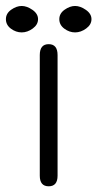

<svg xmlns="http://www.w3.org/2000/svg" viewBox="-64 -617 331 653"><path d="M46.4 -583.5Q65.4 -570.3 65.4 -551.8Q65.4 -533.2 47.4 -520Q29.3 -506.8 9.8 -506.8Q-9.8 -506.8 -26.9 -519.5Q-43.9 -532.2 -43.9 -551.8Q-43.9 -571.3 -25.9 -584Q-7.8 -596.7 9.8 -596.7Q27.3 -596.7 46.4 -583.5ZM228 -583.5Q247.1 -570.3 247.1 -551.8Q247.1 -533.2 229 -520Q210.9 -506.8 191.4 -506.8Q171.9 -506.8 154.8 -519.5Q137.7 -532.2 137.7 -551.8Q137.7 -571.3 155.8 -584Q173.8 -596.7 191.4 -596.7Q209 -596.7 228 -583.5ZM71.3 -19.5V-429.7Q71.3 -466.8 101.6 -466.8Q131.8 -466.8 131.8 -429.7V-19.5Q131.8 16.6 101.6 16.6Q71.3 16.6 71.3 -19.5Z"/></svg>

Font: Jura
Style: Medium
Weight: 500
Version: Version 2.6.1